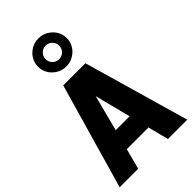

<svg xmlns="http://www.w3.org/2000/svg" viewBox="-300 -1109 1201 1201"><g transform="rotate(-45 300.0 -509.0)"><path d="M1 0 202 -700H398L599 0H428L393 -137H201L165 0ZM236 -270H359L298 -509ZM300 -770Q264.7 -770 235.8 -787Q207 -804 190 -831.9Q173 -859.7 173 -893.9Q173 -928 190 -956Q207 -984 235.8 -1001Q264.7 -1018 300 -1018Q335 -1018 364 -1001Q393 -984 410 -956.1Q427 -928.3 427 -894.1Q427 -860 410 -832Q393 -804 364 -787Q335 -770 300 -770ZM300 -834Q325 -834 342.5 -851.4Q360 -868.9 360 -894Q360 -919 342.5 -936.5Q325 -954 299.6 -954Q275 -954 257.5 -936.5Q240 -919 240 -893.6Q240 -869 257.3 -851.5Q274.5 -834 300 -834Z"/></g></svg>

Font: Red Hat Mono
Style: Regular
Weight: 300
Monospace: yes
Designer: Pentagram, MCKL
Foundry: Pentagram, MCKL
Version: Version 1.023